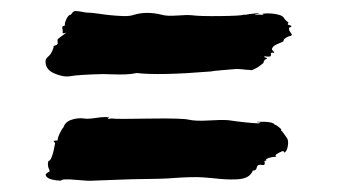

<svg xmlns="http://www.w3.org/2000/svg" viewBox="-20 -516 605 345"><path d="M484.8 -281.9Q487.6 -280 495.2 -268.6Q499 -263.8 497.1 -253.3Q495.2 -242.9 490.5 -241.9Q489.5 -243.8 489.5 -244.8Q487.6 -244.8 481.9 -241.9Q476.2 -239 475.2 -237.1Q474.3 -237.1 475.2 -236.2Q476.2 -235.2 476.2 -234.3Q466.7 -234.3 459 -230.5Q457.1 -229.5 459 -228.6L458.1 -227.6L455.2 -226.7Q456.2 -221.9 455.2 -220.5Q454.3 -219 451.9 -219.5Q449.5 -220 447.6 -220Q445.7 -220 443.8 -219Q441.9 -218.1 441 -213.8Q440 -209.5 434.3 -209.5Q431.4 -201.9 424.3 -198.1Q417.1 -194.3 406.2 -193.8Q395.2 -193.3 385.7 -193.8Q376.2 -194.3 363.3 -195.7Q350.5 -197.1 347.6 -197.1Q336.2 -198.1 320.5 -197.6Q304.8 -197.1 293.3 -196.2Q281.9 -195.2 266.7 -194.8Q251.4 -194.3 240 -194.3Q221.9 -194.3 187.6 -192.9Q153.3 -191.4 147.6 -191.4Q140 -190.5 115.7 -192.9Q91.4 -195.2 89.5 -191.4Q63.8 -192.4 61.9 -201.9L63.8 -204.8Q67.6 -206.7 68.6 -207.6Q69.5 -208.6 69 -210Q68.6 -211.4 67.6 -213.3Q66.7 -215.2 66.2 -218.6Q65.7 -221.9 66.7 -225.7Q66.7 -226.7 69 -227.6Q71.4 -228.6 74.3 -238.1Q75.2 -239 79 -258.1Q79 -259 78.1 -260Q77.1 -261 76.2 -262.9L83.8 -263.8Q82.9 -266.7 87.1 -275.7Q91.4 -284.8 94.3 -287.6Q97.1 -297.1 109 -301Q121 -304.8 132.4 -302.9Q138.1 -301.9 153.8 -304.3Q169.5 -306.7 176.2 -304.8L173.3 -301.9Q181 -303.8 182.9 -302.9Q189.5 -301.9 248.1 -302.9Q306.7 -303.8 319 -301Q331.4 -298.1 354.3 -299.5Q377.1 -301 390.5 -300Q422.9 -295.2 444.8 -294.3L448.6 -296.2Q447.6 -296.2 445.7 -296.2Q441.9 -296.2 441.9 -297.1Q469.5 -298.1 473.3 -292.4L477.1 -290.5Q480 -288.6 483.3 -285.7Q486.7 -282.9 484.8 -281.9ZM500 -461Q501 -459 502.4 -457.1Q503.8 -455.2 504.3 -454.3Q504.8 -453.3 502.9 -451.4Q499 -451.4 493.8 -448.1Q488.6 -444.8 489.5 -441.9Q488.6 -441 479 -437.1Q469.5 -433.3 468.6 -427.6Q468.6 -426.7 470 -425.2Q471.4 -423.8 472.4 -422.4Q473.3 -421 472.4 -421Q468.6 -421.9 467.6 -421Q466.7 -420 466.7 -418.1Q466.7 -416.2 466.7 -415.2Q461.9 -413.3 455.2 -415.2V-413.3Q459 -412.4 460 -410.5Q454.3 -409.5 453.3 -402.9Q452.4 -401.9 448.6 -399Q444.8 -396.2 443.3 -395.2Q441.9 -394.3 437.1 -391.9Q432.4 -389.5 431 -390Q429.5 -390.5 424.8 -390.5Q408.6 -392.4 402.9 -391.9Q397.1 -391.4 380 -390Q362.9 -388.6 359 -387.6Q265.7 -380 225.7 -384.8Q217.1 -382.9 206.7 -382.4Q196.2 -381.9 183.3 -382.4Q170.5 -382.9 165.7 -382.9Q121 -381.9 105.7 -379Q93.3 -377.1 77.1 -384.3Q61 -391.4 61.9 -406.7Q61.9 -410.5 67.1 -414.8Q72.4 -419 76.2 -430.5Q75.2 -433.3 79 -434.3Q82.9 -435.2 83.8 -438.1Q82.9 -443.8 83.8 -445.7Q83.8 -445.7 88.6 -449.5L99 -457.1H98.1Q92.4 -455.2 92.4 -457.1Q93.3 -459 92.4 -462.9Q91.4 -466.7 92.4 -468.6L97.1 -470.5Q95.2 -472.4 99 -481Q102.9 -489.5 106.7 -489.5Q107.6 -489.5 109.5 -492.4Q111.4 -495.2 112.4 -495.2Q113.3 -496.2 115.7 -496.2Q118.1 -496.2 121.4 -495.7Q124.8 -495.2 127.1 -494.8Q129.5 -494.3 132.4 -493.8Q135.2 -493.3 137.1 -493.3Q144.8 -493.3 157.1 -491.4Q169.5 -489.5 179.5 -488.6Q189.5 -487.6 201.4 -487.1Q213.3 -486.7 221 -489.5Q243.8 -496.2 270.5 -489.5Q280 -486.7 298.1 -488.1Q316.2 -489.5 324.8 -488.6Q338.1 -486.7 375.7 -487.1Q413.3 -487.6 418.1 -489.5Q419 -489.5 421.9 -489.5L426.7 -490.5Q434.3 -491.4 439 -491.9Q443.8 -492.4 446.7 -490.5H441.9L438.1 -489.5Q438.1 -488.6 440.5 -489Q442.9 -489.5 447.6 -489.5Q452.4 -489.5 454.3 -489.5L452.4 -490.5L451.4 -491.4Q469.5 -493.3 483.8 -488.6Q488.6 -486.7 490.5 -483.3Q492.4 -480 496.2 -477.1Q498.1 -477.1 498.1 -475.2L497.1 -472.4Q497.1 -471.4 501 -470.5Q501 -470.5 503.8 -469.5Q502.9 -466.7 500.5 -466.7Q498.1 -466.7 500 -461ZM462.9 -489.5H471.4Q470.5 -488.6 467.6 -488.6Q464.8 -488.6 462.9 -489.5Z"/></svg>

Font: KAZYinfo
Style: Bold
Weight: 700
Designer: emmanuel didier
Foundry: emmanuel didier
Version: Version 001.000